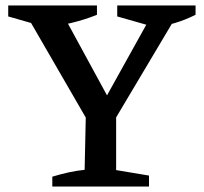

<svg xmlns="http://www.w3.org/2000/svg" viewBox="-20 -681 743 701"><path d="M319 -207 79 -622V-650H198L388 -301H353L547 -650H623L624 -622L377 -207ZM171 0V-36Q201 -45 230 -51.5Q259 -58 289 -61L294 -293H404V-60L524 -40V0ZM146 -582 10 -621V-661H334V-627Q289 -609 241.5 -597.5Q194 -586 146 -582ZM545 -582 408 -621V-661H694V-627Q658 -609 620.5 -597.5Q583 -586 545 -582Z"/></svg>

Font: Piazzolla Thin SemiBold
Style: Regular
Weight: 600
Version: Version 2.005